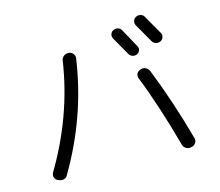

<svg xmlns="http://www.w3.org/2000/svg" viewBox="-109 -938 1218 1065"><g transform="rotate(-15 500.0 -405.0)"><path d="M660.2 -603.5Q633.8 -651.4 600.6 -708Q593.8 -719.7 597.2 -732.9Q600.6 -746.1 613.3 -752.9Q626 -759.8 639.6 -756.3Q653.3 -752.9 660.2 -741.2L719.7 -632.8Q726.6 -621.1 722.2 -608.4Q717.8 -595.7 706.1 -589.8Q694.3 -584 680.7 -587.9Q667 -591.8 660.2 -603.5ZM801.8 -640.6Q779.3 -680.7 742.2 -745.1Q734.4 -756.8 737.8 -771Q741.2 -785.2 753.9 -792Q766.6 -798.8 780.8 -795.4Q794.9 -792 801.8 -779.3Q821.3 -746.1 864.3 -669.9Q871.1 -658.2 866.7 -644.5Q862.3 -630.9 849.1 -625Q835.9 -619.1 822.3 -623.5Q808.6 -627.9 801.8 -640.6ZM706.1 -504.9Q719.7 -508.8 733.4 -502Q747.1 -495.1 752.9 -481.4Q833 -279.3 893.6 -57.6Q897.5 -43.9 889.6 -31.2Q881.8 -18.6 868.2 -15.6L860.4 -13.7Q846.7 -10.7 833.5 -18.6Q820.3 -26.4 816.4 -40Q751 -280.3 679.7 -460Q674.8 -472.7 680.7 -485.4Q686.5 -498 701.2 -502.9ZM342.8 -695.3Q356.4 -694.3 366.2 -682.6Q376 -670.9 374 -657.2Q328.1 -334 155.3 -41Q148.4 -28.3 133.8 -24.9Q119.1 -21.5 106.4 -28.3L98.6 -31.2Q85.9 -38.1 82.5 -51.8Q79.1 -65.4 86.9 -78.1Q252.9 -357.4 298.8 -663.1Q300.8 -677.7 312.5 -687Q324.2 -696.3 338.9 -695.3Z"/></g></svg>

Font: Rounded-L Mgen+ 2m regular
Style: Regular
Weight: 400
Designer: [Source Han Sans]
Ryoko NISHIZUKA  (kana & ideographs); Paul D. Hunt (Latin, Greek & Cyrillic); Wenlong ZHANG  (bopomofo
Version: Version 1.059.20150602